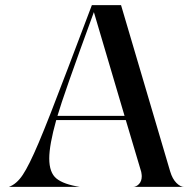

<svg xmlns="http://www.w3.org/2000/svg" viewBox="-20 -732 769 752"><path d="M701.2 0H501Q513.7 0 524.4 -11.2Q535.2 -22.5 535.2 -42Q535.2 -46.9 533.2 -58.6L472.7 -261.7H200.2Q172.9 -164.1 172.9 -111.3Q172.9 -55.7 201.2 -32.7Q229.5 -9.8 293 0H14.6Q44.9 -10.7 69.3 -47.4Q93.8 -84 131.3 -172.4Q168.9 -260.7 248 -469.7L339.8 -711.9H454.1L646.5 -60.5Q655.3 -31.2 670.9 -15.6Q686.5 0 701.2 0ZM205.1 -278.3H467.8L347.7 -684.6Q227.5 -356.4 205.1 -278.3Z"/></svg>

Font: Olivea
Style: LigaturesFont
Weight: 400
Designer: Achmad Aprilia Pratama
Version: Version 001.000